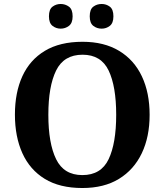

<svg xmlns="http://www.w3.org/2000/svg" viewBox="-20 -935 827 965"><path d="M394 10Q280 10 205 -36Q130 -82 92.5 -165Q55 -248 55 -359Q55 -470 92.5 -552Q130 -634 205.5 -679.5Q281 -725 395 -725Q503 -725 578.5 -679.5Q654 -634 693 -551.5Q732 -469 732 -358Q732 -247 692.5 -164.5Q653 -82 578 -36Q503 10 394 10ZM394 -55Q488 -55 526 -135Q564 -215 564 -358Q564 -501 526 -580.5Q488 -660 395 -660Q301 -660 262 -580.5Q223 -501 223 -358Q223 -215 262 -135Q301 -55 394 -55ZM491 -791Q467 -791 449 -805Q431 -819 431 -853Q431 -888 449 -901.5Q467 -915 491 -915Q514 -915 532 -901.5Q550 -888 550 -853Q550 -819 532 -805Q514 -791 491 -791ZM285 -791Q262 -791 244 -805Q226 -819 226 -853Q226 -888 244 -901.5Q262 -915 285 -915Q308 -915 326.5 -901.5Q345 -888 345 -853Q345 -819 326.5 -805Q308 -791 285 -791Z"/></svg>

Font: Noto Serif Toto
Style: Bold
Weight: 700
Designer: Monotype Design Team
Foundry: Monotype Imaging Inc.
Version: Version 2.001; ttfautohint (v1.8.4.7-5d5b)